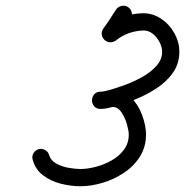

<svg xmlns="http://www.w3.org/2000/svg" viewBox="-20 -619 644 668"><path d="M384 -586Q391 -596 403.5 -598.5Q416 -601 426 -594Q436 -587 438.5 -575Q441 -563 434 -552Q423 -536 411.5 -519Q400 -502 389 -485Q382 -475 370 -472.5Q358 -470 348 -477Q337 -484 334.5 -496Q332 -508 339 -519Q351 -535 362 -552Q373 -569 384 -586Q384 -586 384 -586Q384 -586 384 -586ZM341 -483Q333 -493 334.5 -505.5Q336 -518 346 -526Q403 -571 477 -573Q512 -573 541 -553.5Q570 -534 587 -503Q604 -472 604 -439Q604 -398 582 -366.5Q560 -335 525 -312Q490 -289 451.5 -273.5Q413 -258 380 -249Q368 -246 355.5 -243Q343 -240 330 -240Q315 -240 307.5 -249.5Q300 -259 300 -270Q300 -281 307.5 -290.5Q315 -300 330 -300Q341 -300 351.5 -303.5Q362 -307 372 -307Q409 -307 435 -281Q461 -255 474.5 -218.5Q488 -182 488 -151Q488 -108 467 -74.5Q446 -41 411.5 -18Q377 5 337 17Q297 29 259 29Q228 29 193 20.5Q158 12 130.5 -8.5Q103 -29 94 -63Q90 -74 96 -85Q102 -96 114 -100Q126 -103 137 -97Q148 -91 151 -79Q157 -60 176.5 -49.5Q196 -39 219.5 -35Q243 -31 259 -31Q284 -31 313 -38.5Q342 -46 368.5 -61Q395 -76 411.5 -98.5Q428 -121 428 -151Q428 -164 421.5 -187Q415 -210 402.5 -228.5Q390 -247 372 -247Q365 -247 352.5 -243.5Q340 -240 330 -240Q315 -240 307.5 -249.5Q300 -259 300 -270Q300 -281 307.5 -290.5Q315 -300 330 -300Q338 -300 347.5 -302.5Q357 -305 365 -307Q386 -313 416 -324Q446 -335 475.5 -351.5Q505 -368 524.5 -390Q544 -412 544 -439Q544 -455 535 -472.5Q526 -490 511.5 -501.5Q497 -513 479 -513Q424 -511 383 -478Q373 -471 360.5 -472.5Q348 -474 341 -483Z"/></svg>

Font: FRB American Cursive Guidelines
Style: Bold Italic
Weight: 700
Italic angle: -25°
Version: Version 2.0;Modular Font Editor K font №1